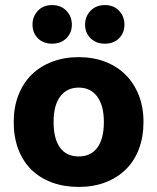

<svg xmlns="http://www.w3.org/2000/svg" viewBox="-20 -721 620 756"><path d="M545 -241Q545 -182 527 -134.5Q509 -87 475.5 -54Q442 -21 395 -3Q348 15 290 15Q232 15 184.5 -2.5Q137 -20 103.5 -53Q70 -86 52 -133.5Q34 -181 34 -241Q34 -299 52.5 -346.5Q71 -394 104.5 -427Q138 -460 185.5 -478Q233 -496 290 -496Q347 -496 394 -478Q441 -460 474.5 -426.5Q508 -393 526.5 -346Q545 -299 545 -241ZM290 -376Q243 -376 217 -341Q191 -306 191 -241Q191 -174 216.5 -139.5Q242 -105 290 -105Q338 -105 363.5 -140Q389 -175 389 -241Q389 -305 363 -340.5Q337 -376 290 -376ZM263 -624Q263 -592 241.5 -570.5Q220 -549 185 -549Q150 -549 129 -570.5Q108 -592 108 -624Q108 -656 129 -678.5Q150 -701 185 -701Q220 -701 241.5 -678.5Q263 -656 263 -624ZM470 -624Q470 -592 449 -570.5Q428 -549 393 -549Q358 -549 336.5 -570.5Q315 -592 315 -624Q315 -656 336.5 -678.5Q358 -701 393 -701Q428 -701 449 -678.5Q470 -656 470 -624Z"/></svg>

Font: Baloo Paaji 2
Style: Bold
Weight: 700
Designer: Shuchita Grover, Noopur Datye and Ek Type
Foundry: Ek Type
Version: Version 1.640;hotconv 1.0.111;makeotfexe 2.5.65597; ttfautoh